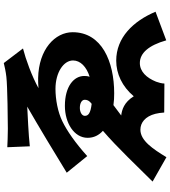

<svg xmlns="http://www.w3.org/2000/svg" viewBox="39 -888 921 1040"><g transform="rotate(-90 500.0 -368.5)"><path d="M222 -790 227 -668C288 -675 404 -680 442 -682C344 -626 178 -526 84 -468L174 -357C245 -421 311 -467 363 -492C412 -516 480 -529 538 -529C627 -529 692 -485 692 -434C692 -394 658 -361 604 -344C607 -353 608 -363 608 -373C608 -430 551 -478 446 -478C353 -478 273 -428 273 -355C273 -321 287 -294 311 -272C223 -197 110 -77 36 -3L168 72C213 -2 258 -69 317 -69C355 -69 389 -43 403 12C407 28 408 38 410 60L567 61C567 47 573 27 577 16C598 -36 632 -72 678 -72C732 -72 774 -24 801 71L956 13C905 -108 816 -200 691 -200C620 -200 551 -168 498 -105C465 -158 425 -169 394 -173L450 -215C471 -212 492 -211 514 -211C686 -211 845 -278 845 -436C845 -531 753 -620 596 -623C580 -623 561 -623 542 -621C607 -657 698 -690 757 -705L678 -809C662 -805 631 -798 603 -795C553 -789 358 -787 322 -787C290 -787 238 -789 222 -790ZM457 -333C405 -339 392 -352 392 -370C392 -387 414 -397 435 -397C463 -397 479 -385 479 -371C479 -360 477 -348 457 -333Z"/></g></svg>

Font: Noto Sans HK Black
Style: Regular
Weight: 900
Designer: Ryoko NISHIZUKA 西塚涼子 (kana, bopomofo & ideographs); Paul D. Hunt (Latin, Greek & Cyrillic); Sandoll Communications 산돌커뮤니
Foundry: Adobe
Version: Version 2.004;hotconv 1.0.118;makeotfexe 2.5.65603